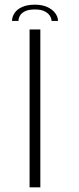

<svg xmlns="http://www.w3.org/2000/svg" viewBox="-20 -801 337 821"><path d="M106.5 0H152.5V-675H106.5ZM129.5 -781Q96.5 -781 74.8 -771.2Q53 -761.5 42.2 -745.2Q31.5 -729 31.5 -711.5H59Q59 -722.5 65.2 -733.8Q71.5 -745 86.8 -752.8Q102 -760.5 129.5 -760.5Q155 -760.5 170.5 -752.8Q186 -745 193.2 -733.5Q200.5 -722 200.5 -711.5H228Q228 -729 215.8 -745.2Q203.5 -761.5 181.5 -771.2Q159.5 -781 129.5 -781Z"/></svg>

Font: Anybody Expanded ExtraLight
Style: Regular
Weight: 250
Width: 7
Version: Version 1.113;gftools[0.9.25]